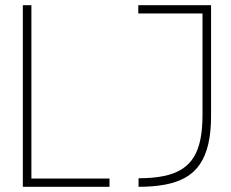

<svg xmlns="http://www.w3.org/2000/svg" viewBox="-20 -720 890 740"><path d="M68 0V-700H101V-32H402V0ZM514 0V-33Q570 -33 611.2 -41.5Q652.5 -50 681.2 -68.2Q710 -86.5 727.2 -115Q744.5 -143.5 752.5 -183.5Q760.5 -223.5 760.5 -276V-668H513V-700H793.5V-274Q793.5 -212 783 -166Q772.5 -120 751.2 -88.2Q730 -56.5 696.8 -37Q663.5 -17.5 618 -8.8Q572.5 0 514 0Z"/></svg>

Font: Trispace Thin Thin
Style: Regular
Weight: 250
Version: Version 1.210